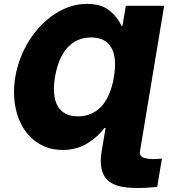

<svg xmlns="http://www.w3.org/2000/svg" viewBox="-20 -757 902 982"><path d="M58.2 -363.6Q67.1 -415.1 85.8 -462.9Q104.4 -510.7 130.9 -552.2Q157.3 -593.8 190.5 -627.8Q223.7 -661.9 261.4 -686.3Q299 -710.6 340 -723.9Q381 -737.2 423.3 -737.2Q497.5 -737.2 539.4 -703.5Q581.7 -669.4 600.9 -625H606.5L623.6 -727.3H819.6L696 17Q692.5 41.9 714.5 49.4Q736.5 56.8 762.8 56.8Q773.8 56.8 785 55.9Q796.2 55 808.2 54L784.1 198.9Q767.8 199.9 743.4 202.2Q719.1 204.5 684.7 204.5Q655.2 204.5 628.2 201.9Q601.2 199.2 578.5 191.8Q555.8 184.3 538.2 171Q520.6 157.7 509.9 136.9Q499.3 116.1 496.3 86.6Q493.3 57.2 500 17L519.9 -102.3H514.2Q481.2 -57.5 426.8 -23.8Q372.9 9.9 299.7 9.9Q256.4 9.9 219.3 -3.4Q182.2 -16.7 152.3 -41.2Q122.5 -65.7 101 -99.8Q79.5 -133.9 67.1 -175.4Q54.7 -217 52.2 -264.6Q49.7 -312.1 58.2 -363.6ZM379.3 -161.9Q415.8 -161.9 446 -175.1Q476.2 -188.2 499.5 -213.8Q522.7 -239.3 538.7 -277Q554.7 -314.6 562.5 -363.6Q579.2 -461.6 549.2 -513.5Q519.2 -565.3 446 -565.3Q372.2 -565.3 325.1 -513.5Q278.1 -461.6 261.4 -363.6Q245.4 -265.6 275.4 -213.8Q305.4 -161.9 379.3 -161.9Z"/></svg>

Font: Inter P Black
Style: Italic
Weight: 900
Italic angle: -9.40001°
Designer: Rasmus Andersson
Foundry: rsms
Version: Version 3.018;git-588b23468